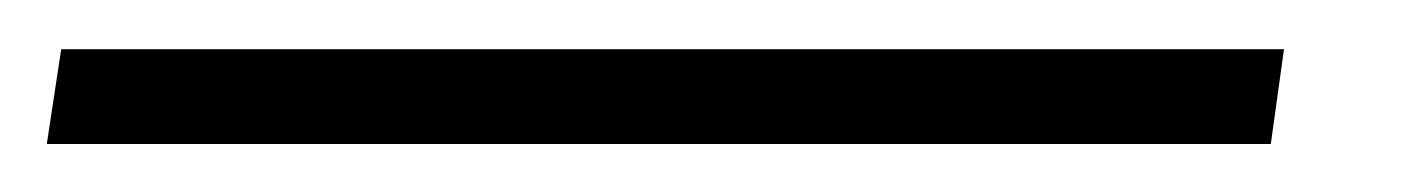

<svg xmlns="http://www.w3.org/2000/svg" viewBox="-74 24 594 80"><path d="M461 44.5 455.5 84H-54.5L-48.5 44.5Z"/></svg>

Font: Merriweather 144pt
Style: Italic
Weight: 400
Italic angle: -7.8°
Version: Version 2.101